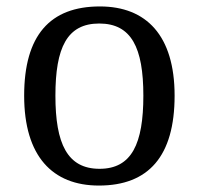

<svg xmlns="http://www.w3.org/2000/svg" viewBox="-20 -566 617 596"><path d="M287 10C441 10 522 -81 522 -269C522 -456 434 -546 290 -546C135 -546 55 -456 55 -269C55 -81 143 10 287 10ZM289 -42C189 -42 152 -120 152 -269C152 -418 188 -493 288 -493C388 -493 425 -418 425 -269C425 -120 389 -42 289 -42Z"/></svg>

Font: Noto Serif Thai
Style: Regular
Weight: 400
Designer: Monotype Design Team
Foundry: Monotype Imaging Inc.
Version: Version 1.901